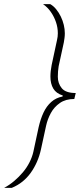

<svg xmlns="http://www.w3.org/2000/svg" viewBox="-83 -763 403 933"><path d="M-63 150Q-37 136 -14 116.5Q9 97 28 74.5Q47 52 60 26.5Q73 1 79 -25L105 -146Q114 -185 128.5 -216Q143 -247 166 -267.5Q189 -288 221 -294L222 -299Q190 -309 176 -332.5Q162 -356 162 -391Q162 -404 163.5 -418Q165 -432 168 -447L194 -568Q196 -576 197 -584.5Q198 -593 198 -601Q198 -629 189 -655.5Q180 -682 164 -705Q148 -728 126 -743H161Q177 -734 190 -718Q203 -702 212.5 -682.5Q222 -663 227 -642Q232 -621 232 -601Q232 -590 230.5 -578.5Q229 -567 227 -556L202 -441Q200 -429 199 -416Q198 -403 198 -390Q198 -358 217 -334.5Q236 -311 285 -311L278 -282Q236 -282 208 -262.5Q180 -243 164 -213.5Q148 -184 141 -152L116 -37Q109 -5 96.5 23.5Q84 52 66.5 76.5Q49 101 26 119.5Q3 138 -26 150Z"/></svg>

Font: Saira Thin
Style: Italic
Weight: 100
Italic angle: -12°
Designer: Hector Gatti with collaboration of the Omnibus-Type team
Foundry: Omnibus-Type
Version: Version 1.101